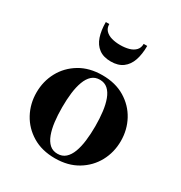

<svg xmlns="http://www.w3.org/2000/svg" viewBox="-169 -831 908 962"><g transform="rotate(30 285.0 -349.5)"><path d="M285 10Q209.5 10 154.8 -23Q100 -56 70.5 -110.5Q41 -165 41 -230Q41 -295 70.5 -349.5Q100 -404 154.8 -437Q209.5 -470 285 -470Q360.5 -470 415.2 -437Q470 -404 499.5 -349.5Q529 -295 529 -230Q529 -165 499.5 -110.5Q470 -56 415.2 -23Q360.5 10 285 10ZM285 -16Q312.5 -16 331 -32.5Q349.5 -49 360.5 -78.5Q371.5 -108 376.2 -146.8Q381 -185.5 381 -230Q381 -275 376.2 -313.5Q371.5 -352 360.5 -381.5Q349.5 -411 331 -427.5Q312.5 -444 285 -444Q257.5 -444 239.2 -427.5Q221 -411 210 -381.5Q199 -352 194.2 -313.5Q189.5 -275 189.5 -230Q189.5 -185.5 194.2 -146.8Q199 -108 210 -78.5Q221 -49 239.2 -32.5Q257.5 -16 285 -16ZM285 -550Q242.5 -550 216 -569.8Q189.5 -589.5 177.5 -625.2Q165.5 -661 165.5 -709H185.5Q185.5 -686 199.2 -671.8Q213 -657.5 235.5 -651.2Q258 -645 285 -645Q312 -645 334.8 -651.2Q357.5 -657.5 371 -671.8Q384.5 -686 384.5 -709H405Q405 -661 392.8 -625.2Q380.5 -589.5 354 -569.8Q327.5 -550 285 -550Z"/></g></svg>

Font: Bodoni Moda SC 9pt
Style: Bold
Weight: 700
Designer: Owen Earl
Foundry: indestructible type
Version: Version 2.005